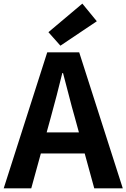

<svg xmlns="http://www.w3.org/2000/svg" viewBox="-24 -1026 689 1046"><path d="M-3.8 0 233.3 -740.8H407.5L644.9 0H489.5L383.7 -385.9Q366.9 -444.1 351.2 -506.3Q335.5 -568.5 319.4 -627.9H315.4Q300.9 -567.7 284.7 -505.9Q268.5 -444.1 252.5 -385.9L146.3 0ZM143.3 -190.1V-304.8H495.4V-190.1ZM305.1 -777.1 239.8 -850.7 424.6 -1006.3 503.4 -910.2Z"/></svg>

Font: Noto Sans HK Thin
Style: Regular
Weight: 100
Designer: Ryoko NISHIZUKA 西塚涼子 (kana, bopomofo & ideographs); Paul D. Hunt (Latin, Greek & Cyrillic); Sandoll Communications 산돌커뮤니
Foundry: Adobe
Version: Version 2.004-H2;hotconv 1.0.118;makeotfexe 2.5.65603